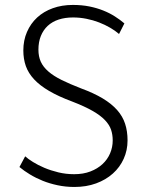

<svg xmlns="http://www.w3.org/2000/svg" viewBox="-20 -741 591 771"><path d="M270.5 -333Q215.3 -353.5 177.7 -375.5Q140.1 -397.5 116.9 -422.4Q93.8 -447.3 83.7 -475.8Q73.7 -504.4 73.7 -538.6Q73.7 -579.1 88.4 -612.8Q103 -646.5 129.2 -670.7Q155.3 -694.8 191.9 -708Q228.5 -721.2 272.5 -721.2Q308.6 -721.2 338.9 -715.1Q369.1 -709 394.8 -698.7Q420.4 -688.5 441.4 -675Q462.4 -661.6 479.5 -647L458 -604.5Q442.9 -617.7 422.4 -629.6Q401.9 -641.6 377.9 -650.9Q354 -660.2 327.4 -665.5Q300.8 -670.9 273.4 -670.9Q241.2 -670.9 215.3 -662.4Q189.5 -653.8 171.6 -637.2Q153.8 -620.6 144 -596.4Q134.3 -572.3 134.3 -541.5Q134.3 -514.2 143.8 -493.2Q153.3 -472.2 174.1 -454.1Q194.8 -436 227.3 -419.9Q259.8 -403.8 305.2 -386.2Q356.9 -367.2 392.6 -345.7Q428.2 -324.2 450.4 -299.1Q472.7 -273.9 482.4 -243.9Q492.2 -213.9 492.2 -177.2Q492.2 -137.7 476.8 -103.5Q461.4 -69.3 433.3 -44.2Q405.3 -19 366 -4.6Q326.7 9.8 278.8 9.8Q243.7 9.8 211.4 2.9Q179.2 -3.9 151.4 -15.1Q123.5 -26.4 99.9 -40.8Q76.2 -55.2 58.1 -70.3L81.1 -113.3Q92.3 -103 112.3 -90.6Q132.3 -78.1 158.2 -67.1Q184.1 -56.2 214.6 -48.8Q245.1 -41.5 277.8 -41.5Q314.5 -41.5 343 -52.5Q371.6 -63.5 391.6 -82Q411.6 -100.6 422.1 -125.2Q432.6 -149.9 432.6 -177.2Q432.6 -200.2 426 -220Q419.4 -239.7 401.6 -258.5Q383.8 -277.3 352.3 -295.4Q320.8 -313.5 270.5 -333Z"/></svg>

Font: Ufes Sans Light
Style: Regular
Weight: 200
Designer: Ricardo Esteves & Thais Bronze
Foundry: ProDesignUfes - Ricardo Esteves, Thais Bronze (This is a derivative work, based on Roboto family, by Christian Robertson
Version: Version 2.0